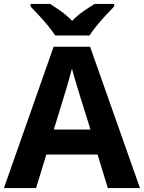

<svg xmlns="http://www.w3.org/2000/svg" viewBox="-20 -954 730 974"><path d="M527 0 475 -170H215L163 0H0L252 -717H437L690 0ZM439 -297 387 -463Q382 -480 374 -506Q366 -532 358 -559Q350 -586 345 -606Q340 -586 331.5 -556.5Q323 -527 315.5 -500.5Q308 -474 304 -463L253 -297ZM260 -774Q246 -796 223.5 -823.5Q201 -851 177 -876.5Q153 -902 135 -921V-934H234Q260 -918 290 -896.5Q320 -875 346 -848Q371 -875 402.5 -896.5Q434 -918 460 -934H559V-921Q541 -903 517 -877Q493 -851 470.5 -823.5Q448 -796 434 -774Z"/></svg>

Font: Noto Sans
Style: Bold
Weight: 700
Designer: Monotype Design Team
Foundry: Monotype Imaging Inc.
Version: Version 2.000;GOOG;noto-source:20170915:90ef993387c0; ttfaut